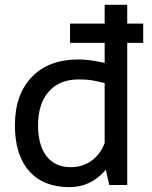

<svg xmlns="http://www.w3.org/2000/svg" viewBox="-20 -770 632 798"><path d="M508.8 -591.8V-1H434.1L419.9 -64Q386.7 -26.9 349.9 -9.5Q313 7.8 268.1 7.8Q160.2 7.8 101.1 -59.1Q42 -126 42 -249Q42 -377 112.1 -450Q182.1 -522.9 306.2 -522.9Q351.1 -522.9 415 -508.8V-591.8H271V-671.9H415V-750H508.8V-671.9H575.2V-591.8ZM138.2 -249Q138.2 -166 173.6 -120.6Q209 -75.2 273.9 -75.2Q322.8 -75.2 359.9 -101.6Q397 -127.9 415 -175.8V-424.8Q375 -434.6 355 -437.3Q335 -439.9 307.1 -439.9Q227.1 -439.9 182.6 -389.4Q138.2 -338.9 138.2 -249Z"/></svg>

Font: Sarala
Style: Regular
Weight: 400
Designer: Andres Torresi
Foundry: Huerta Tipografica
Version: Version 1.004;PS 001.003;hotconv 1.0.70;makeotf.lib2.5.58329